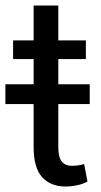

<svg xmlns="http://www.w3.org/2000/svg" viewBox="-34 -677 373 707"><path d="M180.7 -656.7V-528.3H282.2V-459.5H180.7V-366.7H296.4V-293.9H180.7V-136.2Q180.7 -97.2 193.8 -81.8Q207 -66.4 230 -66.4Q241.7 -66.4 253.7 -68.1Q265.6 -69.8 275.9 -72.8L288.1 -8.8Q275.4 -0.5 252.7 4.6Q230 9.8 207.5 9.8Q152.3 9.8 121.1 -24.7Q89.8 -59.1 89.8 -136.2V-293.9H-14.2V-366.7H89.8V-459.5H14.2V-528.3H89.8V-656.7Z"/></svg>

Font: Roboto Web
Style: Regular
Weight: 400
Designer: Google
Version: Version 1.200310; 2013